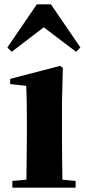

<svg xmlns="http://www.w3.org/2000/svg" viewBox="-20 -866 398 886"><path d="M331 -627 351 -647 215 -846H150L14 -647L34 -627L182 -740ZM101 0H329V-31L268 -37C267 -95 266 -182 266 -238V-392L270 -553L257 -562L27 -502V-478L101 -470C103 -423 104 -384 104 -318V-238L102 -37L37 -31V0Z"/></svg>

Font: Noto Serif SC Black
Style: Regular
Weight: 900
Designer: Ryoko NISHIZUKA 西塚涼子 (kana & ideographs); Frank Grießhammer (Latin, Greek & Cyrillic); Wenlong ZHANG 张文龙 (bopomofo); San
Foundry: Adobe
Version: Version 2.001;hotconv 1.1.0;makeotfexe 2.6.0